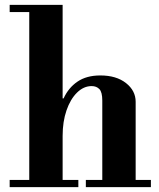

<svg xmlns="http://www.w3.org/2000/svg" viewBox="-20 -774 659 794"><path d="M403 -15V-358Q403 -393 391 -405.5Q379 -418 359 -418Q326 -418 298.5 -391Q271 -364 255 -317.5Q239 -271 239 -212L219 -367H243Q263 -411 300.5 -436.5Q338 -462 395 -462Q461 -462 501 -430.5Q541 -399 541 -353V-15ZM20 0V-30H304V0ZM335 0V-30H604V0ZM101 -15V-738H239V-15ZM20 -724V-754H239V-724Z"/></svg>

Font: Libre Bodoni
Style: Bold
Weight: 700
Designer: Pablo Impallari, Rodrigo Fuenzalida
Foundry: Impallari Type
Version: Version 2.005;gftools[0.9.23]